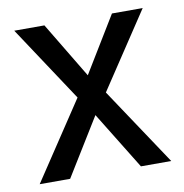

<svg xmlns="http://www.w3.org/2000/svg" viewBox="-65 -590 626 652"><g transform="rotate(-10 248.0 -264.0)"><path d="M129.9 -528.3 245.6 -335.9 362.8 -528.3H468.8L295.9 -267.6L474.1 0H369.6L247.6 -198.2L125.5 0H20.5L198.2 -267.6L25.9 -528.3Z"/></g></svg>

Font: Roboto21382017
Style: Regular
Weight: 400
Designer: Christian Robertson
Foundry: Google
Version: Version 2.138; 2017